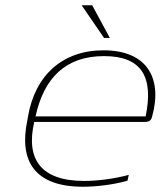

<svg xmlns="http://www.w3.org/2000/svg" viewBox="-20 -700 610 729"><path d="M558 -259C598 -406 536 -509 373 -509C219 -509 113 -416 86 -256L84 -244C51 -89 111 9 295 9C347 9 413 1 464 -14L469 -36C410 -20 347 -13 299 -13C136 -13 77 -95 110 -237H528C548 -237 554 -243 558 -259ZM115 -258C147 -406 231 -487 375 -487C518 -487 564 -408 533 -258ZM290 -680 375 -556H397L330 -680Z"/></svg>

Font: LT Wave Thin
Style: Italic
Weight: 100
Designer: Daniel Lyons
Version: Version 2.5 (Glyphs App)